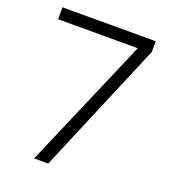

<svg xmlns="http://www.w3.org/2000/svg" viewBox="-132 -811 797 906"><g transform="rotate(20 266.5 -358.0)"><path d="M25.9 -715.8H494.1V-662.1L214.8 0H144L425.8 -655.8H25.9Z"/></g></svg>

Font: SVN-Poppins Light
Style: Regular
Weight: 300
Designer: Ninad Kale (Devanagari), Jonny Pinhorn (Latin)
Foundry: Indian Type Foundry
Version: Version 3.002 2017